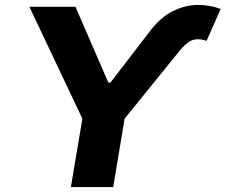

<svg xmlns="http://www.w3.org/2000/svg" viewBox="-20 -755 911 775"><path d="M410.2 -404.8 413.1 -421.4H430.2L427.7 -404.8ZM98.6 -727.5H284.7L420.4 -414.6L585 -628.9Q627.9 -685.1 677.2 -709.7Q726.6 -734.4 776.4 -735.1Q826.2 -735.8 870.6 -718.8L814 -590.3Q776.9 -602.1 753.2 -591.6Q729.5 -581.1 701.2 -545.4L482.9 -275.9L437 0H266.1L312.5 -275.9Z"/></svg>

Font: Inter 20pt ExtraBold
Style: Italic
Weight: 800
Italic angle: -9.3988°
Version: Version 4.001;git-66647c0bb